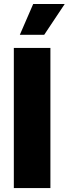

<svg xmlns="http://www.w3.org/2000/svg" viewBox="-20 -949 347 969"><path d="M234.4 0H49.8V-707H234.4ZM147.5 -928.7H306.6L203.1 -773.4H80.1Z"/></svg>

Font: Pretendard JP Black
Style: Regular
Weight: 900
Designer: Base glyphs from Inter by Rasmus Andersson; Hangeul glyphs from Noto Sans CJK(Source Han Sans) by Jang Soo-young and Kan
Foundry: Kil Hyung-jin
Version: Version 1.309